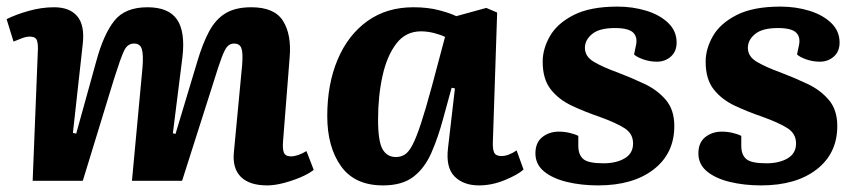

<svg xmlns="http://www.w3.org/2000/svg" viewBox="-20 -548 2600 582"><path d="M412 -344Q415 -382 410 -399Q405 -416 386 -416Q366 -416 355.5 -393Q345 -370 326 -310L231 0H79L95 -401Q95 -422 90 -429.5Q85 -437 70 -437Q60 -437 47.5 -432.5Q35 -428 21 -422L0 -490Q28 -504 67 -515Q106 -526 144 -526Q191 -526 214 -499Q237 -472 231 -416L201 -145L211 -143L272 -363Q294 -444 326.5 -485Q359 -526 427 -526Q491 -526 516.5 -489Q542 -452 533 -375L504 -144L512 -142L577 -358Q594 -416 614 -453Q634 -490 664 -508Q694 -526 742 -526Q812 -526 838 -484.5Q864 -443 858 -374L838 -120Q836 -97 840.5 -85.5Q845 -74 862 -74Q882 -74 909 -90L931 -33Q914 -20 888.5 -9.5Q863 1 837 7.5Q811 14 790 14Q736 14 710 -12Q684 -38 689 -87L714 -351Q717 -389 711.5 -402.5Q706 -416 690 -416Q678 -416 670 -408Q662 -400 652.5 -375Q643 -350 627 -298L532 0H380Z M1474 -118Q1473 -96 1478 -85.5Q1483 -75 1500 -75Q1521 -75 1546 -92L1567 -34Q1549 -18 1510 -2Q1471 14 1432 14Q1385 14 1358 -13Q1331 -40 1338 -99L1359 -280L1349 -282L1324 -191Q1308 -131 1287.5 -84.5Q1267 -38 1233 -12Q1199 14 1141 14Q1055 14 1013.5 -44.5Q972 -103 972 -196Q972 -293 1003.5 -367.5Q1035 -442 1093.5 -484Q1152 -526 1233 -526Q1277 -526 1311 -517Q1345 -508 1363 -499L1454 -524L1487 -510ZM1180 -72Q1195 -72 1207 -79.5Q1219 -87 1230.5 -109Q1242 -131 1256 -173.5Q1270 -216 1289 -286L1329 -436Q1318 -442 1297 -447.5Q1276 -453 1256 -453Q1210 -453 1181.5 -416Q1153 -379 1139.5 -318Q1126 -257 1126 -185Q1126 -120 1139.5 -96Q1153 -72 1180 -72Z M1809 -53Q1848 -53 1873.5 -68Q1899 -83 1899 -113Q1899 -143 1873 -159.5Q1847 -176 1797 -194Q1753 -209 1713.5 -227.5Q1674 -246 1649.5 -277Q1625 -308 1625 -361Q1625 -400 1647 -438.5Q1669 -477 1719 -502.5Q1769 -528 1852 -528Q1898 -528 1939 -515.5Q1980 -503 2005.5 -478.5Q2031 -454 2031 -419Q2031 -392 2013.5 -376.5Q1996 -361 1971 -361Q1950 -361 1930 -368Q1910 -375 1902 -383L1907 -407Q1914 -434 1900 -448.5Q1886 -463 1844 -463Q1797 -463 1775 -445Q1753 -427 1753 -403Q1753 -377 1779.5 -361Q1806 -345 1853 -328Q1895 -312 1934 -293.5Q1973 -275 1998.5 -245Q2024 -215 2024 -166Q2024 -83 1961.5 -34.5Q1899 14 1793 14Q1742 14 1698.5 3.5Q1655 -7 1629 -28.5Q1603 -50 1603 -83Q1603 -116 1624 -132.5Q1645 -149 1674 -149Q1691 -149 1707.5 -145Q1724 -141 1733 -136V-106Q1733 -79 1748 -66Q1763 -53 1809 -53Z M2303 -53Q2342 -53 2367.5 -68Q2393 -83 2393 -113Q2393 -143 2367 -159.5Q2341 -176 2291 -194Q2247 -209 2207.5 -227.5Q2168 -246 2143.5 -277Q2119 -308 2119 -361Q2119 -400 2141 -438.5Q2163 -477 2213 -502.5Q2263 -528 2346 -528Q2392 -528 2433 -515.5Q2474 -503 2499.5 -478.5Q2525 -454 2525 -419Q2525 -392 2507.5 -376.5Q2490 -361 2465 -361Q2444 -361 2424 -368Q2404 -375 2396 -383L2401 -407Q2408 -434 2394 -448.5Q2380 -463 2338 -463Q2291 -463 2269 -445Q2247 -427 2247 -403Q2247 -377 2273.5 -361Q2300 -345 2347 -328Q2389 -312 2428 -293.5Q2467 -275 2492.5 -245Q2518 -215 2518 -166Q2518 -83 2455.5 -34.5Q2393 14 2287 14Q2236 14 2192.5 3.5Q2149 -7 2123 -28.5Q2097 -50 2097 -83Q2097 -116 2118 -132.5Q2139 -149 2168 -149Q2185 -149 2201.5 -145Q2218 -141 2227 -136V-106Q2227 -79 2242 -66Q2257 -53 2303 -53Z"/></svg>

Font: Literata 12pt
Style: Bold Italic
Weight: 700
Italic angle: -2°
Designer: Latin by Veronika Burian and Jose Scaglione. Greek by Irene Vlachou. Cyrillic by Vera Evstafieva
Foundry: TypeTogether
Version: Version 3.002